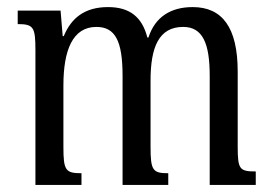

<svg xmlns="http://www.w3.org/2000/svg" viewBox="-20 -522 766 542"><path d="M210 0V-33C165 -33 159 -41 159 -107V-281C159 -380 185 -446 252 -446C305 -446 326 -407 326 -308V0H455V-33C411 -33 405 -41 405 -108V-295C405 -388 428 -446 497 -446C552 -446 572 -400 572 -308V0H702V-38C656 -38 651 -44 651 -109V-320C651 -445 607 -502 524 -502C463 -502 418 -475 399 -416H396C381 -475 345 -502 285 -502C219 -502 181 -471 160 -420H157L151 -492H30V-454C75 -454 80 -445 80 -380V0Z"/></svg>

Font: Noto Serif Armenian ExtraCondensed Medium
Style: Regular
Weight: 500
Width: 2
Designer: Monotype Design Team
Foundry: Monotype Imaging Inc.
Version: Version 2.008